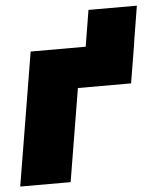

<svg xmlns="http://www.w3.org/2000/svg" viewBox="-49 -699 608 741"><g transform="rotate(-5 254.5 -328.0)"><path d="M298.3 -515.6 321.3 -656.2H508.8L485.8 -515.6H486.3L460.4 -359.4H254.4L194.8 0H-0.5L85 -515.6Z"/></g></svg>

Font: Inter Display Black
Style: Italic
Weight: 900
Italic angle: -9.39999°
Designer: Rasmus Andersson
Foundry: rsms
Version: Version 4.000;git-a52131595